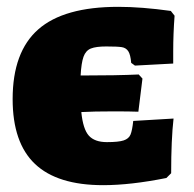

<svg xmlns="http://www.w3.org/2000/svg" viewBox="-20 -532 567 562"><path d="M370 -178 488 -185Q481 -124 481 -25L467 -11Q362 10 282 10Q148 10 82.5 -52Q17 -114 17 -242Q17 -380 92 -446Q167 -512 326 -512Q394 -512 480 -500L491 -486Q487 -433 487 -382V-346L375 -340L364 -348Q362 -372 355.5 -382Q349 -392 336.5 -394Q324 -396 291 -396Q261 -396 246 -390Q231 -384 224.5 -366Q218 -348 216 -311Q323 -311 386 -314L397 -302L385 -205Q360 -206 313 -206Q254 -206 218 -204Q223 -154 240 -135Q257 -116 293 -116Q327 -116 342 -121Q357 -126 362 -138Q367 -150 370 -178Z"/></svg>

Font: Alegreya SC Black
Style: Regular
Weight: 900
Designer: Juan Pablo del Peral
Foundry: Huerta Tipografica
Version: Version 2.007; ttfautohint (v1.6)